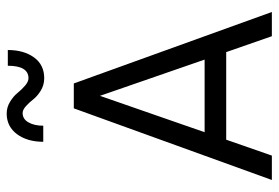

<svg xmlns="http://www.w3.org/2000/svg" viewBox="-150 -687 837 577"><g transform="rotate(-90 268.5 -398.5)"><path d="M217.3 -749Q199.2 -749 189.2 -731.4Q179.2 -713.9 179.2 -687H130.9Q130.9 -734.9 153.8 -765.9Q176.8 -796.9 215.8 -796.9Q234.9 -796.9 251.5 -786.6Q268.1 -776.4 277.8 -764.2Q287.6 -752 299.6 -741.7Q311.5 -731.4 321.8 -731.4Q359.4 -731.4 359.4 -793.5H406.7Q406.7 -745.6 384.5 -714.8Q362.3 -684.1 321.8 -684.1Q301.8 -684.1 284.9 -694.3Q268.1 -704.6 258.8 -716.6Q249.5 -728.5 238.3 -738.8Q227.1 -749 217.3 -749ZM448.2 0 400.4 -137.2H137.2L89.4 0H16.1L231.4 -595.2H306.2L521 0ZM159.7 -202.1H377.9L269 -516.6Z"/></g></svg>

Font: Now
Style: Regular
Weight: 400
Designer: Alfredo Marco Pradil
Foundry: Alfredo Marco Pradil
Version: Version 1.200;hotconv 1.0.109;makeotfexe 2.5.65596